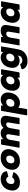

<svg xmlns="http://www.w3.org/2000/svg" viewBox="2326 -2907 809 5501"><g transform="rotate(-90 2730.5 -156.5)"><path d="M254 10Q127 10 67 -67Q22 -123 22 -204Q22 -233 28 -266Q49 -388 136.5 -464.5Q224 -541 351 -541Q440 -541 500.5 -502Q561 -463 576 -378Q576 -361 561 -358L426 -322Q417 -322 412 -333Q391 -383 334 -383Q283 -383 252 -350Q208 -303 208 -237Q208 -148 292 -148Q354 -148 388 -201Q397 -213 407 -213L539 -178Q549 -175 549 -168Q549 -162 546 -158Q499 -73 421.5 -31.5Q344 10 254 10Z M863 10Q730 10 665 -67Q616 -125 616 -208Q616 -236 621 -266Q642 -388 734.5 -464.5Q827 -541 960 -541Q1093 -541 1159 -465Q1208 -407 1208 -323Q1208 -296 1203 -266Q1181 -144 1088.5 -67Q996 10 863 10ZM891 -148Q940 -148 976 -181Q1023 -225 1023 -293Q1023 -327 1002.5 -355Q982 -383 933 -383Q884 -383 848 -351Q801 -308 801 -239Q801 -205 821.5 -176.5Q842 -148 891 -148Z M2085 0H1936Q1923 0 1923 -16Q1973 -304 1973 -322Q1973 -345 1963 -364Q1953 -383 1916 -383Q1878 -383 1849 -354Q1820 -325 1810 -266L1766 -16Q1763 -1 1747 0H1599Q1586 0 1586 -12L1609 -148Q1636 -303 1636 -322Q1636 -345 1626 -364Q1616 -383 1579 -383Q1541 -383 1512 -354Q1483 -325 1473 -266L1429 -16Q1426 -1 1410 0H1262Q1249 0 1249 -12Q1249 -15 1337 -516Q1339 -530 1356 -531H1482Q1495 -531 1495 -519L1489 -465Q1562 -541 1665 -541Q1779 -541 1816 -460Q1887 -541 2002 -541Q2094 -541 2136 -490Q2165 -453 2165 -394Q2165 -372 2103 -16Q2100 -1 2085 0Z M2338 218H2190Q2176 218 2176 204L2303 -516Q2305 -530 2322 -531H2447Q2461 -531 2461 -518L2455 -469Q2526 -541 2626 -541Q2737 -541 2792 -466Q2831 -412 2831 -333Q2831 -301 2825 -266Q2803 -142 2721.5 -66Q2640 10 2529 10Q2445 10 2399 -41L2356 202Q2354 217 2338 218ZM2513 -148Q2562 -148 2598 -181Q2645 -225 2645 -293Q2645 -327 2624.5 -355Q2604 -383 2555 -383Q2506 -383 2470 -351Q2423 -308 2423 -239Q2423 -205 2443.5 -176.5Q2464 -148 2513 -148Z M3085 10Q2974 10 2920 -66Q2881 -120 2881 -199Q2881 -231 2887 -266Q2909 -390 2990 -465.5Q3071 -541 3182 -541Q3283 -541 3329 -469L3339 -516Q3342 -531 3358 -531H3484Q3497 -531 3497 -519L3409 -16Q3406 -1 3390 0H3264Q3251 0 3251 -16L3257 -63Q3186 10 3085 10ZM3157 -148Q3206 -148 3242 -181Q3289 -225 3289 -293Q3289 -327 3268.5 -355Q3248 -383 3199 -383Q3150 -383 3114 -351Q3067 -308 3067 -239Q3067 -205 3087.5 -176.5Q3108 -148 3157 -148Z M3728 228Q3634 228 3573 187Q3512 146 3496 73Q3496 58 3509 54Q3634 17 3637 17Q3645 17 3650 26Q3675 78 3749 78Q3801 78 3838.5 52.5Q3876 27 3885 -25L3890 -50Q3825 1 3742 1Q3631 1 3576 -75Q3537 -130 3537 -207Q3537 -237 3543 -270Q3564 -390 3645 -465.5Q3726 -541 3837 -541Q3936 -541 3984 -469L3994 -516Q3997 -531 4013 -531H4139Q4152 -531 4152 -519L4070 -52Q4053 45 4004 107Q3907 228 3728 228ZM3812 -148Q3860 -148 3897 -181Q3944 -224 3944 -292Q3944 -327 3923 -355Q3902 -383 3854 -383Q3806 -383 3770 -351Q3722 -308 3722 -239Q3722 -205 3743 -176.5Q3764 -148 3812 -148Z M4686 0H4538Q4525 0 4525 -12L4548 -148Q4575 -302 4575 -320Q4575 -345 4564.5 -364Q4554 -383 4514 -383Q4475 -383 4444.5 -354Q4414 -325 4404 -266L4360 -16Q4357 -1 4341 0H4193Q4180 0 4180 -12Q4180 -15 4268 -516Q4270 -530 4287 -531H4412Q4426 -531 4426 -518L4420 -469Q4495 -541 4600 -541Q4695 -541 4737 -490Q4767 -452 4767 -394Q4767 -371 4705 -16Q4702 -1 4686 0Z M5032 10Q4921 10 4867 -66Q4828 -120 4828 -199Q4828 -231 4834 -266Q4856 -390 4937 -465.5Q5018 -541 5129 -541Q5230 -541 5276 -469L5286 -516Q5289 -531 5305 -531H5431Q5444 -531 5444 -519L5356 -16Q5353 -1 5337 0H5211Q5198 0 5198 -16L5204 -63Q5133 10 5032 10ZM5104 -148Q5153 -148 5189 -181Q5236 -225 5236 -293Q5236 -327 5215.5 -355Q5195 -383 5146 -383Q5097 -383 5061 -351Q5014 -308 5014 -239Q5014 -205 5034.5 -176.5Q5055 -148 5104 -148Z"/></g></svg>

Font: YamahaIndonesia935. App XBold
Style: Italic
Weight: 800
Italic angle: -10°
Designer: Dalton Maag Ltd
Foundry: Dalton Maag Ltd
Version: Version 1.002; January 01, 2024; Regular/Italic